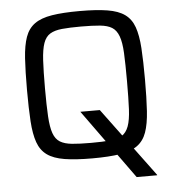

<svg xmlns="http://www.w3.org/2000/svg" viewBox="-56 -747 828 914"><g transform="rotate(-5 358.5 -290.5)"><path d="M560 115 320 -218H413L658 113V115ZM358 8Q278 8 225.5 -0.5Q173 -9 142.5 -31Q112 -53 98 -92.5Q84 -132 80 -193.5Q76 -255 76 -344Q76 -433 80 -494.5Q84 -556 98 -595.5Q112 -635 142.5 -657Q173 -679 225.5 -687.5Q278 -696 358 -696Q438 -696 490.5 -687.5Q543 -679 573.5 -657Q604 -635 618 -595.5Q632 -556 636 -494.5Q640 -433 640 -344Q640 -255 636 -193.5Q632 -132 618 -92.5Q604 -53 573.5 -31Q543 -9 490.5 -0.5Q438 8 358 8ZM358 -66Q413 -66 449 -69.5Q485 -73 506 -86Q527 -99 538 -128.5Q549 -158 551.5 -210Q554 -262 554 -344Q554 -426 551.5 -478Q549 -530 538 -559.5Q527 -589 506 -602Q485 -615 449 -618.5Q413 -622 358 -622Q303 -622 267.5 -618.5Q232 -615 210.5 -602Q189 -589 178.5 -559.5Q168 -530 165 -478Q162 -426 162 -344Q162 -262 165 -210Q168 -158 178.5 -128.5Q189 -99 210.5 -86Q232 -73 267.5 -69.5Q303 -66 358 -66Z"/></g></svg>

Font: Saira Thin
Style: Regular
Weight: 400
Version: Version 1.101